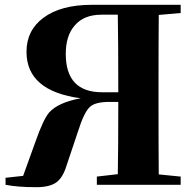

<svg xmlns="http://www.w3.org/2000/svg" viewBox="-20 -767 799 797"><path d="M471 -384Q471 -606 469 -706H401Q328 -706 290 -661Q253 -619 253 -543Q253 -384 404 -384ZM639 -705Q638 -602 638 -395V-351Q638 -144 639 -43L730 -34V0H382V-34L469 -44Q471 -143 471 -344H435Q376 -344 354 -324Q329 -302 304 -222L256 -79Q241 -30 214 -10Q186 10 131 10Q52 10 3 0V-29L76 -37L128 -181Q160 -272 184 -300Q222 -342 315 -359Q90 -389 90 -552Q90 -641 160 -693Q232 -747 361 -747H730V-713Z"/></svg>

Font: Source Han Serif CN Heavy
Style: Regular
Weight: 900
Designer: Ryoko NISHIZUKA  (kana & ideographs); Frank Grießhammer (Latin, Greek & Cyrillic); Wenlong ZHANG  (bopomofo); Sandoll Co
Foundry: Adobe Systems Incorporated
Version: Version 1.000;PS 1;hotconv 16.6.53;makeotf.lib2.5.65590